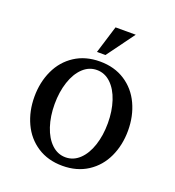

<svg xmlns="http://www.w3.org/2000/svg" viewBox="-122 -742 773 848"><g transform="rotate(20 265.0 -317.5)"><path d="M45 -235Q45 -303 71 -359Q97 -415 147 -447.5Q197 -480 265 -480Q333 -480 383 -447.5Q433 -415 459 -359Q485 -303 485 -235Q485 -167 459 -111Q433 -55 383 -22.5Q333 10 265 10Q197 10 147 -22.5Q97 -55 71 -111Q45 -167 45 -235ZM390 -235Q390 -292 374.5 -339Q359 -386 330.5 -413Q302 -440 265 -440Q228 -440 199.5 -413Q171 -386 155.5 -339Q140 -292 140 -235Q140 -178 155.5 -131Q171 -84 199.5 -57Q228 -30 265 -30Q302 -30 330.5 -57Q359 -84 374.5 -131Q390 -178 390 -235ZM237 -515 277 -645H372L277 -515Z"/></g></svg>

Font: Philosopher
Style: Regular
Weight: 400
Designer: Jovanny Lemonad
Foundry: Jovanny Lemonad
Version: Version 2.000